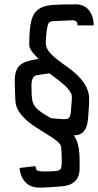

<svg xmlns="http://www.w3.org/2000/svg" viewBox="-20 -647 451 882"><path d="M318.8 -25.4Q345.7 9.8 345.7 89.4V127.9Q345.7 203.6 258.8 209.5Q236.8 210.9 211.2 212.9Q185.5 214.8 162.1 214.8Q119.1 214.8 96.4 189.7Q73.7 164.6 69.8 124.5L143.6 116.2Q144 131.3 151.1 136Q158.2 140.6 184.6 140.6Q210.9 140.6 232.7 138.9Q254.4 137.2 259 128.7Q263.7 120.1 263.7 90.6Q263.7 61 261.2 30.3Q259.8 16.6 242.2 1.5Q224.6 -13.7 156.2 -55.2Q54.2 -117.2 50.8 -183.1Q49.8 -205.6 48.8 -228Q47.9 -250 47.9 -276.4Q47.9 -328.6 73.5 -349.1Q99.1 -369.6 157.2 -376Q151.4 -382.8 143.6 -390.6Q114.3 -419.9 114.3 -442.4Q114.3 -536.6 131.8 -574.2Q149.4 -611.3 197.3 -621.1Q226.1 -627 327.6 -627Q367.7 -627 388.9 -599.6Q410.2 -572.3 410.2 -530.3H335.9Q336.9 -543 329.6 -548.8Q322.3 -554.7 310.5 -553.7L224.1 -549.8Q209 -548.8 203.4 -540.5Q197.8 -532.2 194.1 -502.9Q190.4 -473.6 190.4 -450.4Q190.4 -427.2 208 -405.8Q226.1 -383.8 290 -338.9Q389.6 -268.6 389.6 -192.9Q389.6 -170.4 387.7 -147.9Q385.7 -125.5 384.8 -106.4Q379.9 -23.9 318.8 -25.4ZM207 -310.1 149.9 -301.8Q124.5 -297.9 124.5 -253.2Q124.5 -208.5 128.4 -186.5Q132.3 -164.6 149.7 -147.5Q167 -130.4 214.8 -104Q230.5 -103 245.8 -101.3Q261.2 -99.6 276.9 -99.6Q292.5 -99.6 298.1 -107.2Q303.7 -114.7 305.2 -131.3Q306.6 -147.9 308.3 -167Q310.1 -186 310.1 -199.5Q310.1 -212.9 304.2 -222.7Q298.3 -232.4 289.1 -242.7Q279.8 -252.9 268.3 -262.7Q256.8 -272.5 245.4 -281.2Q233.9 -290 223.6 -297.6Q213.4 -305.2 207 -310.1Z"/></svg>

Font: Uroob
Style: Regular
Weight: 400
Designer: Hussain K H
Foundry: Swanthanthra Malayalam Computing(http://smc.org.in)
Version: Version 2.0.0+20200101